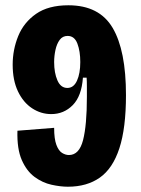

<svg xmlns="http://www.w3.org/2000/svg" viewBox="-20 -693 535 727"><path d="M237 14Q209 14 175 6.5Q141 -1 111 -23Q81 -45 62.5 -87Q44 -129 46 -198L185 -209Q185 -167 193.5 -144.5Q202 -122 215 -114Q228 -106 241 -106Q280 -106 294.5 -162.5Q309 -219 309 -326Q309 -344 309 -364.5Q309 -385 308 -399H294Q289 -329 255.5 -295Q222 -261 174 -261Q135 -261 101.5 -283Q68 -305 48 -347Q28 -389 28 -448Q28 -505 49 -556.5Q70 -608 116.5 -640.5Q163 -673 239 -673Q356 -673 406.5 -587.5Q457 -502 457 -333Q457 -208 432 -131.5Q407 -55 358 -20.5Q309 14 237 14ZM235 -360Q259 -360 271.5 -387.5Q284 -415 284 -458Q284 -499 273 -528Q262 -557 236 -557Q217 -557 206 -542Q195 -527 190 -504Q185 -481 185 -458Q185 -417 197.5 -388.5Q210 -360 235 -360Z"/></svg>

Font: Bricolage Grotesque 12pt Condensed ExtraBold
Style: Regular
Weight: 800
Width: 3
Designer: Mathieu Triay
Foundry: Atelier Triay
Version: Version 1.001; ttfautohint (v1.8.4.7-5d5b);gftools[0.9.33.de